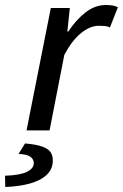

<svg xmlns="http://www.w3.org/2000/svg" viewBox="-79 -521 491 767"><path d="M27 0 124 -489H200L190 -395H194Q223 -440 261.5 -470.5Q300 -501 344 -501Q359 -501 371 -499Q383 -497 392 -492L360 -411Q352 -416 340.5 -417Q329 -418 316 -418Q281 -418 245 -389Q209 -360 178 -302L119 0ZM-58 226 -59 181Q1 179 28.5 165.5Q56 152 56 131Q56 115 42 105Q28 95 -5 94L21 52Q67 56 91 65Q115 74 123.5 87.5Q132 101 132 120Q132 154 108 177Q84 200 41 212Q-2 224 -58 226Z"/></svg>

Font: Source Sans 3 ExtraLight Medium
Style: Italic
Weight: 500
Italic angle: -11°
Version: Version 3.052;hotconv 1.1.0;makeotfexe 2.6.0